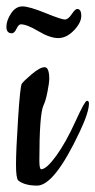

<svg xmlns="http://www.w3.org/2000/svg" viewBox="-50 -575 298 600"><path d="M66 5Q27 5 7 -11Q0 -18 0 -61Q0 -104 6.5 -204.5Q13 -305 18 -313Q23 -321 49 -343Q75 -365 89.5 -365Q104 -365 104 -327Q104 -318 98.5 -289Q93 -260 86 -246Q73 -218 73 -73Q73 -46 79 -46Q96 -47 126 -88.5Q156 -130 185.5 -195Q215 -260 221.5 -260Q228 -260 228 -252Q228 -224 199 -163Q120 5 66 5ZM191 -547Q204 -547 204 -525.5Q204 -504 181 -480Q158 -456 132 -456Q106 -456 70 -477.5Q34 -499 15 -499Q8 -499 1.5 -485Q-5 -471 -13 -471Q-30 -471 -30 -491Q-30 -511 -15.5 -533Q-1 -555 20 -555Q41 -555 91.5 -534.5Q142 -514 152.5 -514Q163 -514 174 -530.5Q185 -547 191 -547Z"/></svg>

Font: Cookie
Style: Regular
Weight: 400
Designer: Ania Kruk
Foundry: Ania Kruk
Version: Version 1.004